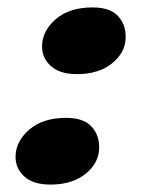

<svg xmlns="http://www.w3.org/2000/svg" viewBox="-20 -488 398 518"><path d="M116 10Q69.5 10 45.2 -12.2Q21 -34.5 22 -67Q23 -107.5 59.5 -138.8Q96 -170 158.5 -170Q205.5 -170 227 -146.5Q248.5 -123 247.5 -88.5Q247 -48.5 211 -19.2Q175 10 116 10ZM187.5 -288Q141 -288 116.8 -310.2Q92.5 -332.5 93.5 -365Q94.5 -405.5 131 -436.8Q167.5 -468 230 -468Q277 -468 298.5 -444.5Q320 -421 319 -386.5Q318.5 -346.5 282.5 -317.2Q246.5 -288 187.5 -288Z"/></svg>

Font: Fraunces 9pt S050
Style: Bold Italic
Weight: 700
Italic angle: -16°
Version: Version 1.000; ttfautohint (v1.8.3)